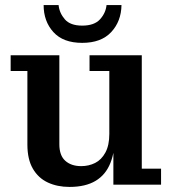

<svg xmlns="http://www.w3.org/2000/svg" viewBox="-20 -728 675 757"><path d="M254 9Q206 9 168.5 -8.5Q131 -26 109.5 -63Q88 -100 88 -158V-448H22V-510H214V-159Q214 -115 237.5 -94Q261 -73 300 -73Q330 -73 355 -85.5Q380 -98 395.5 -126.5Q411 -155 411 -200L434 -201Q434 -133 415.5 -86Q397 -39 357 -15Q317 9 254 9ZM427 0V-166L411 -164V-448H333V-510H539V-63H615V0ZM304 -559Q229 -559 190.5 -601.5Q152 -644 152 -708H211Q214 -677 235.5 -652Q257 -627 304 -627Q352 -627 374.5 -652Q397 -677 400 -708H459Q458 -644 418.5 -601.5Q379 -559 304 -559Z"/></svg>

Font: Montagu Slab 120pt Medium
Style: Regular
Weight: 500
Designer: Florian Karsten
Foundry: Florian Karsten
Version: Version 1.000